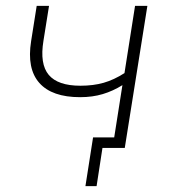

<svg xmlns="http://www.w3.org/2000/svg" viewBox="-20 -504 585 654"><path d="M309 130H271L297 -36H369L397 -214Q365 -194 330 -183.5Q295 -173 253 -173Q157 -173 114 -221.5Q71 -270 86 -364L105 -484H147L128 -365Q115 -286 146 -249Q177 -212 254 -212Q298 -212 333 -222Q368 -232 404 -255L440 -484H482L405 0H329Z"/></svg>

Font: Nunito Sans ExtraLight
Style: Italic
Weight: 200
Italic angle: -9°
Designer: Vernon Adams
Foundry: Vernon Adams
Version: Version 3.006; ttfautohint (v1.8.3)